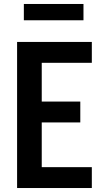

<svg xmlns="http://www.w3.org/2000/svg" viewBox="-20 -946 540 966"><path d="M66 0V-735H442V-630H190V-435H384V-330H190V-105H442V0ZM100 -844V-926H400V-844Z"/></svg>

Font: Iosevka Term Curly Extrabold
Style: Regular
Weight: 800
Designer: Belleve Invis
Foundry: Belleve Invis
Version: Version 32.3.0